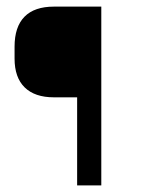

<svg xmlns="http://www.w3.org/2000/svg" viewBox="-20 -560 446 580"><path d="M286 -540V0H213V-266H143Q85 -266 54.5 -296Q24 -326 24 -383V-419Q24 -479 54 -509.5Q84 -540 143 -540Z"/></svg>

Font: Pathway Extreme SemiCondensed Light
Style: Regular
Weight: 300
Width: 4
Version: Version 1.001;gftools[0.9.26]